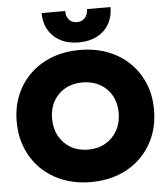

<svg xmlns="http://www.w3.org/2000/svg" viewBox="-65 -1076 1000 1147"><g transform="rotate(-5 435.0 -502.0)"><path d="M434.5 13.5Q343.5 13.5 268 -15.5Q192.5 -44.5 137.8 -97.8Q83 -151 53 -223.8Q23 -296.5 23 -384.5Q23 -471.5 53 -543.5Q83 -615.5 137.8 -668.2Q192.5 -721 268 -749.8Q343.5 -778.5 435 -778.5Q526 -778.5 601.5 -749.8Q677 -721 731.8 -668.2Q786.5 -615.5 816.5 -543.5Q846.5 -471.5 846.5 -384.5Q846.5 -296.5 816.5 -223.8Q786.5 -151 731.8 -97.8Q677 -44.5 601.5 -15.5Q526 13.5 434.5 13.5ZM434.5 -181Q493.5 -181 538.5 -207Q583.5 -233 609 -278.8Q634.5 -324.5 634.5 -384.5Q634.5 -443.5 609.2 -488.5Q584 -533.5 538.8 -558.8Q493.5 -584 434.5 -584Q375.5 -584 330.5 -558.8Q285.5 -533.5 260.2 -488.5Q235 -443.5 235 -384.5Q235 -324.5 260.2 -278.8Q285.5 -233 330.5 -207Q375.5 -181 434.5 -181ZM641 -1018Q641 -960 615.8 -916.2Q590.5 -872.5 544.2 -848.2Q498 -824 434 -824Q370.5 -824 324.2 -848.5Q278 -873 252.8 -916.8Q227.5 -960.5 227.5 -1018H369Q369 -985.5 386.5 -965.5Q404 -945.5 434 -945.5Q464.5 -945.5 482 -965.5Q499.5 -985.5 499.5 -1018Z"/></g></svg>

Font: Hepta Slab ExtraBold
Style: Regular
Weight: 800
Designer: Michael LaGattuta
Foundry: Michael LaGattuta
Version: Version 1.102